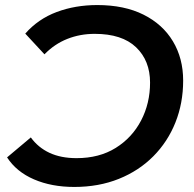

<svg xmlns="http://www.w3.org/2000/svg" viewBox="-20 -730 767 760"><path d="M365 -710Q472 -710 548 -672Q624 -634 664.5 -566.5Q705 -499 705 -411Q705 -322 674.5 -245.5Q644 -169 587 -111.5Q530 -54 450.5 -22Q371 10 274 10Q184 10 114.5 -20Q45 -50 8 -107L102 -186Q131 -146 176 -125Q221 -104 283 -104Q373 -104 438 -144.5Q503 -185 538.5 -253Q574 -321 574 -403Q574 -490 518.5 -543Q463 -596 355 -596Q297 -596 246.5 -576Q196 -556 156 -515L80 -597Q131 -655 204.5 -682.5Q278 -710 365 -710Z"/></svg>

Font: Montserrat SemiBold
Style: Italic
Weight: 600
Italic angle: -11.3°
Designer: Julieta Ulanovsky
Foundry: Julieta Ulanovsky
Version: Version 9.000; ttfautohint (v1.8.4.7-5d5b)